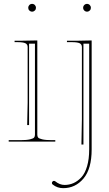

<svg xmlns="http://www.w3.org/2000/svg" viewBox="-20 -730 560 990"><path d="M414.6 -675.8Q408.7 -681.6 408.7 -689.9Q408.7 -698.2 414.6 -704.1Q420.4 -710 428.7 -710Q437 -710 442.9 -704.1Q448.7 -698.2 448.7 -689.9Q448.7 -681.6 442.9 -675.8Q437 -669.9 428.7 -669.9Q420.4 -669.9 414.6 -675.8ZM452.6 -521.5V40Q452.6 140.6 410.6 190.4Q368.7 240.2 305.7 240.2Q275.4 240.2 252 221.7Q247.6 218.8 247.6 213.4Q247.6 209.5 250.7 206.1Q253.9 202.6 257.8 202.6Q261.7 202.6 265.1 205.1Q288.1 223.6 313 223.6Q337.4 223.6 358.9 214.1Q380.4 204.6 399.2 184.6Q418 164.6 429 127.4Q439.9 90.3 439.9 40V-504.9H410.2V15.1H399.9Q402.3 -75.2 402.3 -115.2V-487.3Q402.3 -501.5 390.6 -507.1Q378.9 -512.7 350.1 -512.7H325.2V-520H379.9Q427.7 -521 452.6 -521.5ZM24.9 0V-7.3H85Q117.2 -7.3 134.5 -11.5Q151.9 -15.6 156 -21Q160.2 -26.4 160.2 -35.2V-504.9H129.9V-85H120.1Q122.6 -165 122.6 -200.2V-487.3Q122.6 -501.5 110.6 -507.1Q98.6 -512.7 69.8 -512.7H55.2V-520H89.8Q147.5 -521 172.4 -521.5V-35.2Q172.4 -26.4 176.5 -21Q180.7 -15.6 198 -11.5Q215.3 -7.3 247.6 -7.3H265.1V0ZM131.3 -675.8Q125.5 -681.6 125.5 -689.9Q125.5 -698.2 131.3 -704.1Q137.2 -710 145.5 -710Q153.8 -710 159.7 -704.1Q165.5 -698.2 165.5 -689.9Q165.5 -681.6 159.7 -675.8Q153.8 -669.9 145.5 -669.9Q137.2 -669.9 131.3 -675.8Z"/></svg>

Font: ZnikomitNo25
Style: Regular
Weight: 100
Designer: gluk
Foundry: gluk
Version: Version 0.56